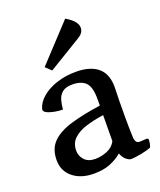

<svg xmlns="http://www.w3.org/2000/svg" viewBox="-140 -908 779 932"><g transform="rotate(-20 250.0 -442.5)"><path d="M374 -70Q362 -73 349.5 -84.5Q337 -96 330 -116Q305 -94 269.5 -79.5Q234 -65 184 -65Q118 -65 76.5 -98.5Q35 -132 35 -188Q35 -246 68.5 -280Q102 -314 166.5 -333.5Q231 -353 323 -366V-395Q324 -460 301.5 -484Q279 -508 231 -508Q198 -508 180.5 -494Q163 -480 156.5 -457.5Q150 -435 148 -409Q127 -409 104 -413.5Q81 -418 66 -426Q51 -434 54 -446Q62 -477 92 -503Q122 -529 168 -544.5Q214 -560 269 -560Q346 -560 385.5 -524Q425 -488 421 -412Q420 -395 419.5 -355.5Q419 -316 419 -275Q419 -241 419.5 -210.5Q420 -180 421 -164Q423 -146 430 -140Q437 -134 448 -135L480 -137Q490 -137 490 -127Q490 -121 488 -110Q486 -99 482 -91Q463 -83 430 -76.5Q397 -70 374 -70ZM321 -183 322 -317Q272 -310 230.5 -297Q189 -284 164.5 -260.5Q140 -237 140 -199Q140 -172 159 -151Q178 -130 215 -130Q245 -130 276 -142.5Q307 -155 321 -183ZM335 -709 164 -605 135 -633 309 -820Q368 -786 365 -750Q363 -725 335 -709Z"/></g></svg>

Font: Gowun Batang
Style: Bold
Weight: 700
Designer: Yanghee Ryu
Foundry: Yanghee Ryu
Version: Version 2.000